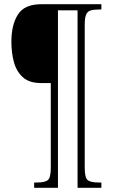

<svg xmlns="http://www.w3.org/2000/svg" viewBox="-20 -780 544 911"><path d="M142 111V86H154Q193 86 207 74.5Q221 63 221 16V-386H174Q119 -386 88.5 -413.5Q58 -441 46 -485.5Q34 -530 34 -582Q34 -662 65 -711Q96 -760 176 -760H461V-735H452Q426 -735 410.5 -730.5Q395 -726 388.5 -710.5Q382 -695 382 -661V15Q382 63 396 74.5Q410 86 450 86H461V111H348V-731H255V111Z"/></svg>

Font: Noto Serif Tamil Condensed ExtraLight
Style: Italic
Weight: 200
Width: 3
Italic angle: -12°
Designer: Indian Type Foundry, Tom Grace, and the Monotype Design Team
Foundry: Monotype Imaging Inc.
Version: Version 2.003; ttfautohint (v1.8.4.7-5d5b)